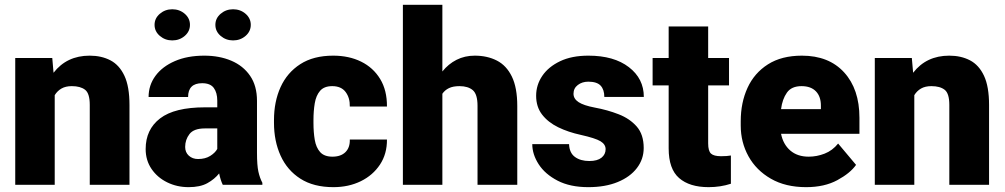

<svg xmlns="http://www.w3.org/2000/svg" viewBox="-20 -770 4186 800"><path d="M279.3 -411.1Q253.4 -411.1 236.1 -401.1Q218.8 -391.1 208 -373.5V0H43.5V-528.3H197.8L203.1 -466.8Q258.3 -538.1 353.5 -538.1Q402.8 -538.1 440.2 -518.6Q477.5 -499 498.5 -454.1Q519.5 -409.2 519.5 -332.5V0H354V-333Q354 -380.9 334.5 -396Q314.9 -411.1 279.3 -411.1Z M908.2 0Q898.9 -19 893.1 -47.4Q874 -23.4 844 -6.8Q814 9.8 766.1 9.8Q717.3 9.8 676.5 -10.3Q635.7 -30.3 611.3 -66.2Q586.9 -102.1 586.9 -148.9Q586.9 -230.5 647 -276.6Q707 -322.8 834.5 -322.8H885.3V-350.6Q885.3 -383.8 870.8 -403.6Q856.4 -423.3 822.3 -423.3Q763.7 -423.3 763.7 -365.7H599.1Q599.1 -415 627.7 -453.9Q656.2 -492.7 708.5 -515.4Q760.7 -538.1 831.1 -538.1Q894 -538.1 943.6 -517.1Q993.2 -496.1 1022 -454.3Q1050.8 -412.6 1050.8 -349.6V-133.3Q1050.8 -81.5 1056.6 -54.9Q1062.5 -28.3 1073.2 -8.3V0ZM805.2 -107.4Q835.4 -107.4 856 -120.4Q876.5 -133.3 885.3 -149.4V-234.9H833.5Q787.6 -234.9 769.5 -211.4Q751.5 -188 751.5 -157.7Q751.5 -135.3 766.8 -121.3Q782.2 -107.4 805.2 -107.4ZM624 -666.5Q624 -693.8 646 -712.6Q668 -731.4 697.8 -731.4Q728 -731.4 749.8 -712.6Q771.5 -693.8 771.5 -666.5Q771.5 -639.2 749.8 -620.4Q728 -601.6 697.8 -601.6Q668 -601.6 646 -620.4Q624 -639.2 624 -666.5ZM877.4 -666.5Q877.4 -693.8 899.4 -712.6Q921.4 -731.4 951.2 -731.4Q981.4 -731.4 1003.2 -712.6Q1024.9 -693.8 1024.9 -666.5Q1024.9 -639.2 1003.2 -620.4Q981.4 -601.6 951.2 -601.6Q921.4 -601.6 899.4 -620.4Q877.4 -639.2 877.4 -666.5Z M1365.2 -117.2Q1399.9 -117.2 1419.2 -136Q1438.5 -154.8 1437.5 -188.5H1592.3Q1592.8 -128.9 1563.2 -84.2Q1533.7 -39.6 1483.2 -14.9Q1432.6 9.8 1369.1 9.8Q1286.6 9.8 1231.7 -25.4Q1176.8 -60.5 1149.2 -121.3Q1121.6 -182.1 1121.6 -258.3V-269.5Q1121.6 -346.2 1148.9 -406.7Q1176.3 -467.3 1231.2 -502.7Q1286.1 -538.1 1368.2 -538.1Q1434.1 -538.1 1484.6 -513.2Q1535.2 -488.3 1564 -440.9Q1592.8 -393.6 1592.3 -326.2H1437.5Q1438.5 -361.8 1420.2 -386.5Q1401.9 -411.1 1364.3 -411.1Q1330.6 -411.1 1313.7 -391.6Q1296.9 -372.1 1291.5 -339.8Q1286.1 -307.6 1286.1 -269.5V-258.3Q1286.1 -219.2 1291.5 -187.3Q1296.9 -155.3 1314 -136.2Q1331.1 -117.2 1365.2 -117.2Z M1823.2 -750V-472.2Q1848.1 -503.4 1882.3 -520.8Q1916.5 -538.1 1958 -538.1Q2010.3 -538.1 2050.3 -517.6Q2090.3 -497.1 2112.8 -450.9Q2135.3 -404.8 2135.3 -328.1V0H1969.7V-329.1Q1969.7 -377.4 1950 -394.3Q1930.2 -411.1 1894.5 -411.1Q1867.7 -411.1 1850.6 -402.8Q1833.5 -394.5 1823.2 -379.4V0H1658.7V-750Z M2503.4 -148.4Q2503.4 -168.5 2482.2 -181.4Q2460.9 -194.3 2399.9 -208Q2348.1 -219.2 2305.9 -239.7Q2263.7 -260.3 2238.8 -292.5Q2213.9 -324.7 2213.9 -371.1Q2213.9 -416 2239.5 -453.9Q2265.1 -491.7 2313.7 -514.9Q2362.3 -538.1 2431.6 -538.1Q2538.1 -538.1 2600.3 -490.2Q2662.6 -442.4 2662.6 -366.2H2498Q2498 -396.5 2482.7 -413.1Q2467.3 -429.7 2431.2 -429.7Q2405.8 -429.7 2387.7 -416Q2369.6 -402.3 2369.6 -379.4Q2369.6 -358.4 2390.6 -344.5Q2411.6 -330.6 2458 -321.8Q2511.2 -312 2557.6 -293.9Q2604 -275.9 2633.1 -242.7Q2662.1 -209.5 2662.1 -153.3Q2662.1 -106.9 2633.8 -69.8Q2605.5 -32.7 2553.7 -11.5Q2502 9.8 2431.2 9.8Q2355.5 9.8 2303.2 -17.3Q2251 -44.4 2224.4 -85.7Q2197.8 -127 2197.8 -169.4H2351.1Q2352.5 -132.8 2375.7 -116Q2398.9 -99.1 2435.5 -99.1Q2468.8 -99.1 2486.1 -112.8Q2503.4 -126.5 2503.4 -148.4Z M3017.6 -528.3V-414.1H2930.7V-172.4Q2930.7 -141.1 2942.4 -130.1Q2954.1 -119.1 2984.4 -119.1Q2998.5 -119.1 3007.8 -119.9Q3017.1 -120.6 3025.4 -122.1V-4.4Q2981.9 9.8 2932.6 9.8Q2853 9.8 2809.6 -28.1Q2766.1 -65.9 2766.1 -151.9V-414.1H2699.2V-528.3H2766.1V-659.7H2930.7V-528.3Z M3338.9 9.8Q3252.9 9.8 3191.9 -25.4Q3130.9 -60.5 3098.6 -118.9Q3066.4 -177.2 3066.4 -246.6V-265.1Q3066.4 -342.3 3094.7 -404.1Q3123 -465.8 3179.9 -502Q3236.8 -538.1 3321.3 -538.1Q3433.6 -538.1 3497.3 -468.3Q3561 -398.4 3561 -279.3V-212.4H3234.4Q3243.2 -168.5 3272.9 -142.8Q3302.7 -117.2 3349.6 -117.2Q3383.3 -117.2 3416 -129.9Q3448.7 -142.6 3472.2 -171.9L3546.9 -83Q3522.5 -48.3 3468.8 -19.3Q3415 9.8 3338.9 9.8ZM3319.8 -411.1Q3277.8 -411.1 3258.8 -384Q3239.7 -356.9 3234.4 -315.4H3400.4V-328.1Q3400.9 -367.2 3379.9 -389.2Q3358.9 -411.1 3319.8 -411.1Z M3860.8 -411.1Q3835 -411.1 3817.6 -401.1Q3800.3 -391.1 3789.6 -373.5V0H3625V-528.3H3779.3L3784.7 -466.8Q3839.8 -538.1 3935.1 -538.1Q3984.4 -538.1 4021.7 -518.6Q4059.1 -499 4080.1 -454.1Q4101.1 -409.2 4101.1 -332.5V0H3935.5V-333Q3935.5 -380.9 3916 -396Q3896.5 -411.1 3860.8 -411.1Z"/></svg>

Font: Vazirmatn RD Black
Style: Regular
Weight: 900
Designer: Saber Rastikerdar
Foundry: Saber Rastikerdar
Version: Version 32.102